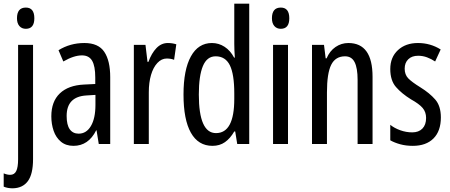

<svg xmlns="http://www.w3.org/2000/svg" viewBox="-33 -780 2440 1040"><path d="M59 -681Q59 -739 107 -739Q153 -739 153 -681Q153 -624 107 -624Q85 -624 72 -639Q59 -654 59 -681ZM36 240Q8 240 -13 231V159Q6 167 22 167Q45 167 55 146.5Q65 126 65 83V-537H146V82Q146 163 118 201Q90 239 36 240Z M424 -547Q500 -547 532 -499Q564 -451 564 -362V0H502L490 -74H488Q446 10 365 10Q324 10 297 -12.5Q270 -35 257.5 -71.5Q245 -108 245 -150Q245 -230 291 -274Q337 -318 422 -322L483 -325V-360Q483 -422 466 -451Q449 -480 411 -480Q367 -480 310 -447L284 -508Q347 -547 424 -547ZM436 -263Q328 -257 328 -152Q328 -103 345 -79.5Q362 -56 393 -56Q435 -56 459.5 -97.5Q484 -139 484 -212V-266Z M876 -547Q900 -547 922 -540L910 -456Q893 -463 870 -463Q842 -463 819.5 -439Q797 -415 785 -374Q773 -333 773 -280V0H692V-537H755L766 -445H771Q788 -492 814.5 -519.5Q841 -547 876 -547Z M1118 10Q1041 10 1001 -61Q961 -132 961 -268Q961 -402 1001 -474.5Q1041 -547 1115 -547Q1152 -547 1183.5 -526.5Q1215 -506 1235 -468H1239Q1236 -513 1236 -542V-760H1317V0H1252L1241 -68H1236Q1214 -30 1185.5 -10Q1157 10 1118 10ZM1137 -59Q1236 -59 1236 -244V-274Q1236 -378 1212 -426.5Q1188 -475 1135 -475Q1088 -475 1066 -422Q1044 -369 1044 -268Q1044 -59 1137 -59Z M1488 -739Q1534 -739 1534 -681Q1534 -624 1488 -624Q1466 -624 1453 -639Q1440 -654 1440 -681Q1440 -739 1488 -739ZM1527 -537V0H1446V-537Z M1854 -547Q1985 -547 1985 -364V0H1904V-348Q1904 -411 1888 -443Q1872 -475 1836 -475Q1784 -475 1761 -429Q1738 -383 1738 -279V0H1657V-537H1722L1731 -464H1736Q1753 -504 1784.5 -525.5Q1816 -547 1854 -547Z M2355 -144Q2355 -70 2315 -30Q2275 10 2203 10Q2166 10 2135 1.5Q2104 -7 2081 -20V-104Q2103 -86 2135 -74.5Q2167 -63 2200 -63Q2235 -63 2255 -83.5Q2275 -104 2275 -141Q2275 -173 2256.5 -195Q2238 -217 2193 -242Q2143 -273 2112 -308.5Q2081 -344 2081 -406Q2081 -470 2122.5 -508.5Q2164 -547 2231 -547Q2298 -547 2354 -512L2324 -447Q2303 -461 2280 -469.5Q2257 -478 2232 -478Q2198 -478 2178.5 -459Q2159 -440 2159 -408Q2159 -376 2178 -356Q2197 -336 2244 -307Q2294 -276 2324.5 -241Q2355 -206 2355 -144Z"/></svg>

Font: Noto Sans Sinhala ExtraCondensed
Style: Regular
Weight: 400
Width: 2
Designer: Jelle Bosma - Monotype Design Team
Foundry: Monotype Imaging Inc.
Version: Version 2.006; ttfautohint (v1.8.4.7-5d5b)